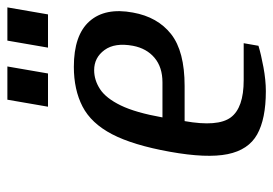

<svg xmlns="http://www.w3.org/2000/svg" viewBox="-130 -600 740 520"><g transform="rotate(-90 240.0 -340.0)"><path d="M253 10Q178 10 136 -13.5Q94 -37 82.5 -93.5Q71 -150 89 -250Q107 -350 136.5 -406.5Q166 -463 211.5 -486.5Q257 -510 319 -510Q405 -510 442.5 -467.5Q480 -425 466 -350Q454 -283 407.5 -246.5Q361 -210 267 -210H172Q156 -120 182 -85Q208 -50 283 -50H383L376 -10Q353 -3 318 3.5Q283 10 253 10ZM182 -270H277Q318 -270 343.5 -291.5Q369 -313 376 -350Q385 -399 364.5 -427Q344 -455 310 -455Q283 -455 258.5 -439Q234 -423 214.5 -383Q195 -343 182 -270ZM371 -580 390 -690H480L461 -580ZM211 -580 230 -690H320L301 -580Z"/></g></svg>

Font: Cuprum
Style: Italic
Weight: 400
Italic angle: -10°
Designer: Jovanny Lemonad
Foundry: Jovanny Lemonad
Version: Version 3.000